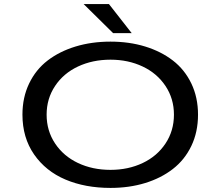

<svg xmlns="http://www.w3.org/2000/svg" viewBox="-20 -910 1090 941"><path d="M625.5 -747.5H534.5L390 -890H514ZM521.5 11Q397.5 11 300.8 -30Q204 -71 147 -153.2Q90 -235.5 90 -348Q90 -432.5 122.8 -500.8Q155.5 -569 213.5 -613.5Q271.5 -658 350.2 -682Q429 -706 521.5 -706Q613.5 -706 691.5 -682Q769.5 -658 827.2 -613.5Q885 -569 917.8 -500.8Q950.5 -432.5 950.5 -348Q950.5 -263 917.8 -194.8Q885 -126.5 827.2 -81.8Q769.5 -37 691.5 -13Q613.5 11 521.5 11ZM521.5 -77.5Q608.5 -77.5 679.2 -111Q750 -144.5 791.2 -206.8Q832.5 -269 832.5 -348Q832.5 -426.5 791.2 -488.5Q750 -550.5 679.2 -584Q608.5 -617.5 521.5 -617.5Q433.5 -617.5 362.2 -584Q291 -550.5 249.8 -488.5Q208.5 -426.5 208.5 -348Q208.5 -269 250 -206.8Q291.5 -144.5 362.5 -111Q433.5 -77.5 521.5 -77.5Z"/></svg>

Font: League Mono Extended
Style: Regular
Weight: 400
Width: 9
Designer: Tyler Finck
Foundry: The League of Moveable Type / Tyler Finck
Version: Version 2.210